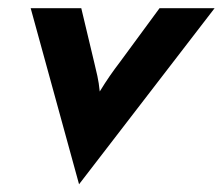

<svg xmlns="http://www.w3.org/2000/svg" viewBox="-20 -437 553 477"><path d="M176.4 20.8 56.2 -416.7H181.9L213.9 -282.6Q218.1 -265.3 221.9 -248.3Q225.7 -231.2 227.8 -209.7Q241 -231.2 252.8 -248.3Q264.6 -265.3 277.8 -282.6L376.4 -416.7H513.2Z"/></svg>

Font: Afacad
Style: Italic
Weight: 400
Italic angle: -14°
Designer: Kristian Moeller
Foundry: Dicotype
Version: Version 1.000